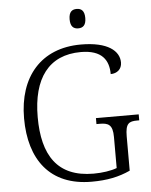

<svg xmlns="http://www.w3.org/2000/svg" viewBox="-61 -965 803 1024"><g transform="rotate(-5 341.0 -452.5)"><path d="M388 -811C412 -811 430 -823 430 -863C430 -903 412 -915 388 -915C364 -915 346 -903 346 -863C346 -823 364 -811 388 -811ZM388 10C472 10 534 -3 595 -31V-215C595 -284 614 -294 658 -294H669V-326H440V-294H457C503 -294 527 -284 527 -217V-51C496 -39 448 -32 402 -32C208 -32 131 -154 131 -358C131 -565 218 -684 390 -684C504 -684 539 -627 539 -553C573 -553 599 -574 599 -610C599 -672 538 -724 394 -724C180 -724 58 -580 58 -358C58 -137 165 10 388 10Z"/></g></svg>

Font: Noto Serif Light
Style: Regular
Weight: 300
Designer: Monotype Design Team
Foundry: Monotype Imaging Inc.
Version: Version 2.013